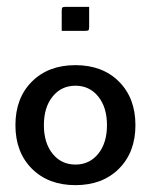

<svg xmlns="http://www.w3.org/2000/svg" viewBox="-20 -535 440 560"><path d="M160 -445V-504Q160 -511 162 -513Q164 -515 171 -515H240V-456Q240 -449 238 -447Q236 -445 229 -445ZM73 -43Q25 -91 25 -170Q25 -249 73 -297Q121 -345 200 -345Q279 -345 327 -297Q375 -249 375 -170Q375 -91 327 -43Q279 5 200 5Q121 5 73 -43ZM133.5 -253.5Q108 -222 108 -170Q108 -118 133.5 -86.5Q159 -55 200 -55Q241 -55 266.5 -86.5Q292 -118 292 -170Q292 -222 266.5 -253.5Q241 -285 200 -285Q159 -285 133.5 -253.5Z"/></svg>

Font: Glametrix
Style: Bold
Weight: 700
Designer: gluk
Foundry: gluk
Version: Version 0.40